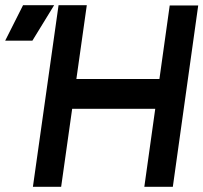

<svg xmlns="http://www.w3.org/2000/svg" viewBox="-51 -721 785 741"><path d="M-31 -564H74L158 -701H38ZM506 0H616L714 -700H604ZM76 0H185L284 -701H175ZM208 -301H569L585 -416H224Z"/></svg>

Font: Unageo
Style: SemiBold-Italic
Weight: 600
Designer: Richard Sepsi
Foundry: Richard Sepsi
Version: Version 2.000